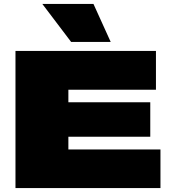

<svg xmlns="http://www.w3.org/2000/svg" viewBox="-20 -960 873 980"><path d="M59 0V-700H776V-502H329V-438H747V-262H329V-197H799V0ZM343 -746 196 -940H457L545 -746Z"/></svg>

Font: Georama Extended Black
Style: Regular
Weight: 900
Width: 7
Designer: Jean-Baptiste Levee
Foundry: Production Type
Version: Version 1.000